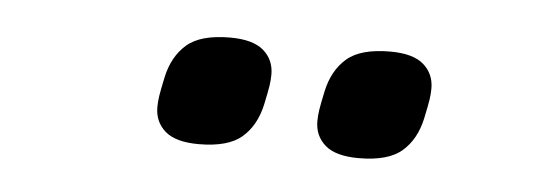

<svg xmlns="http://www.w3.org/2000/svg" viewBox="-26 -775 592 208"><g transform="rotate(5 270.0 -671.0)"><path d="M194 -612Q169 -612 157.5 -622Q146 -632 146 -648Q146 -654 147 -660.5Q148 -667 151 -681Q156 -704 171 -717Q186 -730 218 -730Q243 -730 254.5 -720Q266 -710 266 -694Q266 -688 265 -681.5Q264 -675 261 -661Q256 -638 241 -625Q226 -612 194 -612ZM368 -612Q343 -612 331.5 -622Q320 -632 320 -648Q320 -654 321 -660.5Q322 -667 325 -681Q330 -704 345 -717Q360 -730 392 -730Q417 -730 428.5 -720Q440 -710 440 -694Q440 -688 439 -681.5Q438 -675 435 -661Q430 -638 415 -625Q400 -612 368 -612Z"/></g></svg>

Font: IBM Plex Sans Condensed Medium
Style: Italic
Weight: 500
Width: 3
Italic angle: -11°
Designer: Mike Abbink, Paul van der Laan, Pieter van Rosmalen
Foundry: Bold Monday
Version: Version 1.3